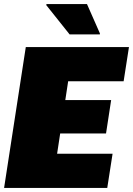

<svg xmlns="http://www.w3.org/2000/svg" viewBox="-22 -918 650 938"><path d="M0 0ZM-2 0 104 -688H608L582 -521H311L297 -429H521L496 -266H272L257 -167H528L502 0ZM318 -750 204 -893 205 -898H403L466 -755V-750Z"/></svg>

Font: Azeri Sans Black
Style: Italic
Weight: 900
Designer: Hector Gatti & Omnibus-Type (original fonts) / Cristiano Sobral (main changes and remastering)
Foundry: Omnibus-Type
Version: Version 0.07;August 21, 2020;FontCreator 13.0.0.2681 64-bit;